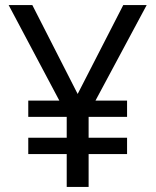

<svg xmlns="http://www.w3.org/2000/svg" viewBox="-20 -734 612 754"><path d="M285 -365 464 -714H556L355 -339H479V-275H328V-193H479V-129H328V0H242V-129H91V-193H242V-275H91V-339H213L14 -714H107Z"/></svg>

Font: Noto Sans Historical
Style: Regular
Weight: 400
Designer: Monotype Design Team
Foundry: Monotype Imaging Inc.
Version: Version 2.013; ttfautohint (v1.8.4.7-5d5b)